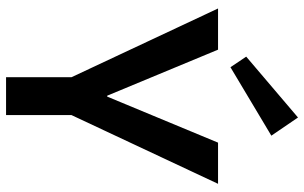

<svg xmlns="http://www.w3.org/2000/svg" viewBox="-205 -799 1004 634"><g transform="rotate(90 297.0 -482.0)"><path d="M8 -700H144L296 -334H299L451 -700H587L360 -216V0H235V-216ZM428 -876 202 -741 167 -793 368 -964Z"/></g></svg>

Font: Pathway Extreme 8pt Thin 12pt SemiBold
Style: Regular
Weight: 600
Version: Version 1.001;gftools[0.9.26]